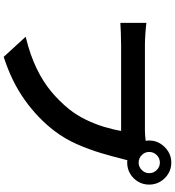

<svg xmlns="http://www.w3.org/2000/svg" viewBox="26 -919 948 1040"><g transform="rotate(90 500.0 -399.0)"><path d="M861 -676Q884 -676 901 -693Q918 -710 918 -733Q918 -757 901 -774Q884 -791 861 -791Q837 -791 820 -774Q803 -757 803 -733Q803 -710 820 -693Q837 -676 861 -676ZM223 -710H686Q696 -710 711 -711Q726 -712 743 -714Q742 -718 741.5 -723Q741 -728 741 -733Q741 -766 757.5 -793Q774 -820 801 -836.5Q828 -853 861 -853Q894 -853 921 -836.5Q948 -820 964 -793Q980 -766 980 -733Q980 -700 964 -673Q948 -646 921 -630Q894 -614 861 -614Q858 -614 854.5 -614Q851 -614 848 -615L840 -585Q828 -536 809 -472Q790 -408 761 -342Q732 -276 690 -221Q622 -131 522 -59.5Q422 12 288 55L179 -64Q278 -88 351 -123.5Q424 -159 477 -203.5Q530 -248 571 -299Q604 -340 628 -389.5Q652 -439 667 -488.5Q682 -538 689 -581H223Q188 -581 156 -579.5Q124 -578 104 -577V-718Q126 -715 162 -712.5Q198 -710 223 -710Z"/></g></svg>

Font: Noto IKEA Simplified Chinese
Style: Bold
Weight: 700
Designer: Monotype Design Team
Foundry: Monotype Imaging Inc.
Version: Version 1.100